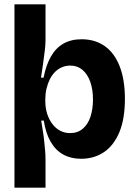

<svg xmlns="http://www.w3.org/2000/svg" viewBox="-20 -721 627 890"><path d="M47 149V-308V-701H191V-535Q191 -514 187.5 -485.5Q184 -457 179.5 -424Q175 -391 170 -361H182Q193 -418 215.5 -458Q238 -498 273.5 -518.5Q309 -539 358 -539Q421 -539 466 -507Q511 -475 535 -413Q559 -351 559 -263Q559 -169 533 -107.5Q507 -46 461.5 -15.5Q416 15 356 15Q309 15 273.5 -4.5Q238 -24 215 -63.5Q192 -103 183 -162H171Q174 -141 178 -117.5Q182 -94 184.5 -70.5Q187 -47 189 -24.5Q191 -2 191 19V149ZM305 -104Q340 -104 364 -124.5Q388 -145 399.5 -180.5Q411 -216 411 -260Q411 -306 398.5 -341.5Q386 -377 362.5 -397Q339 -417 306 -417Q285 -417 266.5 -409Q248 -401 234 -386.5Q220 -372 210.5 -352.5Q201 -333 195.5 -310Q190 -287 190 -262V-252Q190 -221 198.5 -194Q207 -167 222.5 -146.5Q238 -126 259 -115Q280 -104 305 -104Z"/></svg>

Font: Bricolage Grotesque 72pt
Style: Bold
Weight: 700
Designer: Mathieu Triay
Foundry: Atelier Triay
Version: Version 1.001;gftools[0.9.33.dev8+g029e19f]